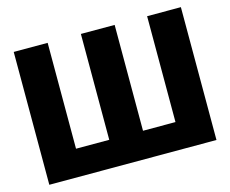

<svg xmlns="http://www.w3.org/2000/svg" viewBox="-99 -847 1182 987"><g transform="rotate(-15 492.0 -353.5)"><path d="M47.9 -707V0H937.5V-707H757.8V-143.6H585V-707H405.3V-143.6H228.5V-707Z"/></g></svg>

Font: Pretendard Black
Style: Regular
Weight: 900
Designer: Base glyphs from Inter by Rasmus Andersson; Hangeul glyphs from Noto Sans CJK(Source Han Sans) by Jang Soo-young and Kan
Foundry: Kil Hyung-jin
Version: Version 1.309;Glyphs 3.2 (3225)